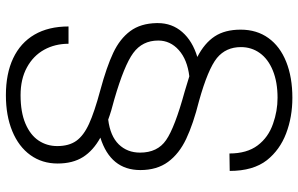

<svg xmlns="http://www.w3.org/2000/svg" viewBox="-198 -562 1002 645"><g transform="rotate(-90 302.5 -240.0)"><path d="M295.9 241.7Q231.4 241.7 176.3 220.7Q121.1 199.7 86.4 156.2Q50.3 109.9 50.3 31.2L108.9 30.3Q108.9 88.9 136 125Q163.1 161.1 209 176.8Q251.5 191.9 295.9 191.9Q349.1 191.9 387.7 176Q426.3 160.2 446.3 132.3Q466.3 104.5 466.3 68.8Q466.3 18.6 429.7 -11.7Q392.1 -42 285.6 -71.8Q208 -91.3 158 -115Q107.9 -138.7 80.6 -176Q53.2 -213.4 53.2 -269Q53.2 -369.1 162.1 -403.3Q118.7 -427.2 96.9 -461.7Q75.2 -496.1 75.2 -546.9Q75.2 -599.1 103.5 -638.4Q131.8 -677.7 183.8 -699.2Q235.8 -720.7 304.7 -720.7Q377 -720.7 428.7 -696.3Q480.5 -671.9 508.1 -624.8Q535.6 -577.6 535.6 -510.3H477.5Q477.5 -555.7 457.3 -592.3Q437 -628.9 397.9 -650.1Q358.9 -671.4 304.7 -671.4Q247.6 -671.4 209.2 -655Q170.9 -638.7 152.3 -610.8Q133.8 -583 133.8 -548.3Q133.8 -508.8 151.4 -484.1Q168.9 -459.5 208.5 -441.4Q248 -423.3 322.3 -403.3Q399.9 -382.3 447 -360.1Q494.1 -337.9 520 -303Q545.9 -268.1 546.9 -214.4V-210.4Q546.9 -162.6 516.8 -128.2Q486.8 -93.8 433.1 -77.6Q479.5 -53.7 502.2 -19.3Q524.9 15.1 524.9 67.9Q524.9 122.1 496.8 161.1Q468.8 200.2 417 220.9Q365.2 241.7 295.9 241.7ZM368.2 -104.5Q424.3 -111.3 456.3 -139.9Q488.3 -168.5 488.3 -209Q488.3 -262.2 446.3 -293Q405.3 -323.2 291 -356.4Q250.5 -366.7 222.7 -377Q167.5 -370.1 139.6 -341.6Q111.8 -313 111.8 -270Q111.8 -211.4 153.8 -182.6Q195.8 -153.3 316.9 -120.1Z"/></g></svg>

Font: Mardoto Light
Style: Regular
Weight: 400
Designer: Christian Robertson, Vahan Hovhannisyan
Foundry: Google
Version: Version 1.000